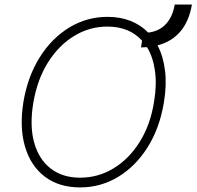

<svg xmlns="http://www.w3.org/2000/svg" viewBox="-20 -811 861 841"><path d="M745.4 -791.2H820.7Q795.8 -645.6 670.1 -612.2Q695.3 -564.3 702.9 -500.9Q710.6 -437.5 697.8 -361.9Q679.3 -249.6 626.6 -166Q573.9 -82.4 497.5 -36.2Q421.2 9.9 331 9.9Q238.6 9.9 176.7 -36.9Q114.7 -83.8 89.7 -168.3Q64.6 -252.8 82.7 -365.4Q101.9 -477.6 154.7 -561.1Q207.4 -644.5 284.1 -690.9Q360.8 -737.2 451.3 -737.2Q506.4 -737.2 551.5 -719.5Q596.6 -701.7 629.3 -668.3Q677.6 -674 707 -706Q736.5 -737.9 745.4 -791.2ZM654.8 -365.4Q667.3 -440.7 658.7 -501.2Q650.2 -561.8 623.9 -604.4Q611.2 -603.3 597.7 -603.3L602.3 -632.8Q546.2 -694.6 450.6 -694.6Q372.5 -694.6 305.2 -653.8Q237.9 -612.9 190.7 -538.4Q143.5 -463.8 126.1 -361.9Q109 -260.7 129.6 -186.8Q150.2 -112.9 202.1 -72.8Q253.9 -32.7 331 -32.7Q409.8 -32.7 477.5 -73.7Q545.1 -114.7 592 -189.5Q638.8 -264.2 654.8 -365.4Z"/></svg>

Font: Inter Extra Light  BETA
Style: Italic
Weight: 200
Italic angle: 9.39999°
Designer: Rasmus Andersson
Foundry: rsms
Version: Version 3.011;git-f93a4a705